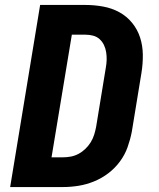

<svg xmlns="http://www.w3.org/2000/svg" viewBox="-20 -755 640 775"><path d="M21 0 142 -735H325Q361 -735 396.5 -728.5Q432 -722 462 -705.5Q492 -689 513.5 -662.5Q535 -636 545.5 -603.5Q556 -571 556.5 -534.5Q557 -498 551 -461L512 -223Q506 -192 495 -161Q484 -130 464 -103Q444 -76 417 -55.5Q390 -35 359 -22.5Q328 -10 296.5 -5Q265 0 234 0ZM188 -120H234Q250 -120 266 -123Q282 -126 297 -134Q312 -142 324.5 -154Q337 -166 346 -180.5Q355 -195 360 -211Q365 -227 368 -243L407 -481Q410 -497 410.5 -513Q411 -529 408.5 -544.5Q406 -560 399.5 -573.5Q393 -587 382 -597Q371 -607 356 -611Q341 -615 325 -615H270Z"/></svg>

Font: Iosevka Aile Heavy Oblique
Style: Regular
Weight: 900
Italic angle: -9°
Designer: Belleve Invis
Foundry: Belleve Invis
Version: Version 31.1.0; ttfautohint (v1.8.4)